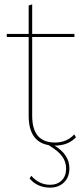

<svg xmlns="http://www.w3.org/2000/svg" viewBox="-20 -655 369 877"><path d="M327 -28Q291 10 231 10H229Q297 51 297 114Q297 154 272.5 178Q248 202 209 202Q150 202 115 160L123 148Q159 189 209 189Q242 189 262 169Q282 149 282 115Q282 85 264.5 60Q247 35 202 8Q111 -8 111 -126V-486H11V-500H111V-630L127 -635V-500H320V-486H127V-126Q127 -4 231 -4Q285 -4 319 -41Z"/></svg>

Font: Elaine Sans Thin
Style: Regular
Weight: 250
Designer: Wei Huang
Foundry: Wei Huang
Version: Version 2.001;December 24, 2019;FontCreator 12.0.0.2547 64-b